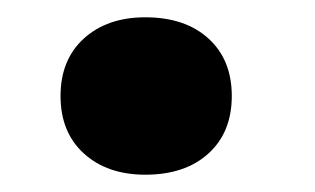

<svg xmlns="http://www.w3.org/2000/svg" viewBox="-20 -189 364 222"><path d="M248 -78Q248 -36 221 -11.5Q194 13 148 13Q104 13 77 -11.5Q50 -36 50 -78Q50 -120 77 -144.5Q104 -169 148 -169Q194 -169 221 -144.5Q248 -120 248 -78Z"/></svg>

Font: Roboto Serif SemiBold
Style: Italic
Weight: 600
Italic angle: -10°
Version: Version 1.007